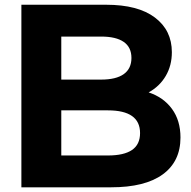

<svg xmlns="http://www.w3.org/2000/svg" viewBox="-20 -798 814 818"><path d="M748.9 -212.2Q748.9 -110 673.3 -55Q597.8 0 453.3 0H71.1V-777.8H432.2Q567.8 -777.8 640 -723.3Q712.2 -668.9 712.2 -575.6Q712.2 -518.9 686.1 -474.4Q660 -430 613.3 -404.4Q676.7 -383.3 712.8 -333.9Q748.9 -284.4 748.9 -212.2ZM241.1 -458.9H411.1Q474.4 -458.9 507.2 -482.2Q540 -505.6 540 -551.1Q540 -596.7 507.2 -619.4Q474.4 -642.2 411.1 -642.2H241.1ZM576.7 -231.1Q576.7 -327.8 440 -327.8H241.1V-135.6H440Q507.8 -135.6 542.2 -158.9Q576.7 -182.2 576.7 -231.1Z"/></svg>

Font: Paperlogy 8 ExtraBold
Style: Regular
Weight: 800
Designer: redesigned by Lee Juim, glyphs from Gmarket Sans & Montserrat
Foundry: PT&
Version: Version 1.001